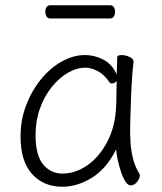

<svg xmlns="http://www.w3.org/2000/svg" viewBox="-20 -693 615 729"><path d="M170 -623Q161 -623 156.5 -631Q152 -639 152 -649Q152 -658 156.5 -665.5Q161 -673 171 -673H399Q408 -673 412.5 -665.5Q417 -658 417 -648Q417 -639 412.5 -631Q408 -623 398 -623ZM487 -457Q484 -435 481.5 -398.5Q479 -362 477.5 -321.5Q476 -281 475 -246Q474 -211 474 -193Q474 -180 475.5 -152.5Q477 -125 484.5 -93Q492 -61 509 -34Q511 -30 511 -27Q511 -16 500.5 -2.5Q490 11 476 11Q466 11 456.5 -3.5Q447 -18 439.5 -40.5Q432 -63 427 -86Q422 -109 421 -126Q385 -53 329.5 -18.5Q274 16 217 16Q145 16 101.5 -32.5Q58 -81 58 -175Q58 -238 79.5 -294Q101 -350 136.5 -393Q172 -436 215.5 -460Q259 -484 303 -484Q340 -484 373.5 -466Q407 -448 423 -410Q424 -433 424.5 -450.5Q425 -468 425 -475Q425 -484 442 -484Q456 -484 471.5 -477Q487 -470 487 -459ZM423 -386Q421 -382 415.5 -379Q410 -376 405 -376Q399 -376 396 -380Q377 -409 352 -422.5Q327 -436 304 -436Q271 -436 237.5 -416.5Q204 -397 176 -362Q148 -327 131.5 -280.5Q115 -234 115 -180Q115 -103 144 -68.5Q173 -34 217 -34Q267 -34 312.5 -66Q358 -98 388 -156Q418 -214 421 -291Q422 -306 422 -333.5Q422 -361 423 -386Z"/></svg>

Font: Moon Stars Kai HW Light
Style: Regular
Weight: 300
Designer: GuiWonder
Version: Version 1.101